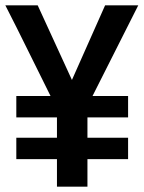

<svg xmlns="http://www.w3.org/2000/svg" viewBox="-20 -714 540 718"><path d="M459 -199V-119H307V-16H193V-119H41V-199H193V-275H41V-355H169Q127 -439 84.5 -525.5Q42 -612 0 -694H121L249 -415L373 -694H497L326 -355H459V-275H307V-199Z"/></svg>

Font: D2Coding
Style: Bold
Weight: 700
Monospace: yes
Designer: Yong-Rak Park; Jeong-Hwan Yoon; Sang-Min Lee;
Foundry: NHN Corporation
Version: Version 1.3.2; Build 20180524